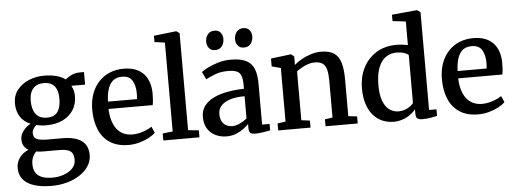

<svg xmlns="http://www.w3.org/2000/svg" viewBox="-62 -1004 3928 1460"><g transform="rotate(-5 1902.0 -274.5)"><path d="M279 270Q215.5 270 169 259Q122.5 248 92 227.8Q61.5 207.5 46.5 178.5Q31.5 149.5 31.5 113Q31.5 81 44.2 55Q57 29 78.2 10.2Q99.5 -8.5 125.5 -19Q102 -32 90.2 -53.2Q78.5 -74.5 78.5 -103Q78.5 -125.5 89.2 -146.8Q100 -168 118 -185.8Q136 -203.5 158.5 -214.5Q106 -236.5 79.8 -278.8Q53.5 -321 53.5 -379Q53.5 -439 87.2 -481.8Q121 -524.5 175 -547.2Q229 -570 290.5 -570Q343.5 -570 385 -559.2Q426.5 -548.5 455 -526.5Q466.5 -539 497.2 -555Q528 -571 565.5 -571H597.5V-475H493Q499 -464.5 503.5 -451.8Q508 -439 510.5 -424.5Q513 -410 513 -394.5Q513.5 -333.5 483.8 -288Q454 -242.5 401.2 -217.5Q348.5 -192.5 278 -192.5Q257 -192.5 237.5 -194.8Q218 -197 200.5 -201Q187 -189 178 -174.2Q169 -159.5 169 -143Q169 -108 194.2 -96Q219.5 -84 279.5 -84H390.5Q457 -84 500.5 -67.2Q544 -50.5 565 -18.2Q586 14 586 60Q586 105.5 561.5 144Q537 182.5 494 210.8Q451 239 395.8 254.5Q340.5 270 279 270ZM290 208Q334.5 208 375 194Q415.5 180 442 153.2Q468.5 126.5 468.5 87.5Q468.5 59.5 459.5 40.8Q450.5 22 426.5 12.8Q402.5 3.5 357 3.5H239.5Q224 3.5 209.8 2.5Q195.5 1.5 183 -1Q165.5 16 155.5 39.5Q145.5 63 145.5 94Q145.5 129 159.5 154.5Q173.5 180 205.2 194Q237 208 290 208ZM288 -250Q344 -250 368.8 -285Q393.5 -320 393.5 -384Q393.5 -429 381.2 -457.5Q369 -486 345 -500Q321 -514 285.5 -514Q252.5 -514 227.8 -501Q203 -488 189 -460Q175 -432 175 -387Q175 -346.5 186.5 -315.5Q198 -284.5 223 -267.2Q248 -250 288 -250Z M888.5 11Q802 11 745.8 -26Q689.5 -63 662.2 -128.5Q635 -194 635 -279Q635 -346 654.2 -399.8Q673.5 -453.5 708.8 -491.5Q744 -529.5 792.5 -549.8Q841 -570 899 -570Q995.5 -570 1047.8 -518Q1100 -466 1103 -369.5Q1103 -338.5 1101.5 -315.5Q1100 -292.5 1096 -275H759Q760.5 -228 771.5 -189.5Q782.5 -151 803 -123.2Q823.5 -95.5 853.8 -80.8Q884 -66 923.5 -66Q965 -66 1007.2 -80.8Q1049.5 -95.5 1072 -112.5L1093.5 -65Q1076.5 -46.5 1044.5 -29.2Q1012.5 -12 971.8 -0.5Q931 11 888.5 11ZM759.5 -331H981Q982 -340 982.8 -352Q983.5 -364 983.5 -373.5Q983.5 -434 960.5 -472.2Q937.5 -510.5 881.5 -510.5Q856.5 -510.5 835.2 -501.8Q814 -493 797.8 -472.8Q781.5 -452.5 771.5 -417.8Q761.5 -383 759.5 -331Z M1230 -62V-740.5L1151.5 -751.5V-799.5L1322 -819H1323.5L1347.5 -802.5V-61.5L1429 -53.5V0H1153V-53.5Z M1636 11Q1591 11 1552.8 -7Q1514.5 -25 1491.2 -61.5Q1468 -98 1468 -152.5Q1468 -201.5 1494.8 -236.5Q1521.5 -271.5 1567.5 -293.5Q1613.5 -315.5 1673 -326.2Q1732.5 -337 1798 -338V-369.5Q1798 -412 1789 -437Q1780 -462 1756.2 -472.8Q1732.5 -483.5 1688 -483.5Q1630 -483.5 1586.5 -465.8Q1543 -448 1519 -435.5L1491 -493Q1501.5 -502 1535.2 -520Q1569 -538 1616.8 -552.8Q1664.5 -567.5 1718.5 -567.5Q1791 -567.5 1833.2 -546.5Q1875.5 -525.5 1893.8 -481.8Q1912 -438 1912 -368.5V-55H1969V-6Q1958 -3.5 1938.5 0Q1919 3.5 1897.2 6.2Q1875.5 9 1857.5 9Q1828 9 1817 0.2Q1806 -8.5 1806 -38.5V-68.5Q1793.5 -55 1769.2 -36.2Q1745 -17.5 1711.2 -3.2Q1677.5 11 1636 11ZM1687.5 -63Q1712.5 -63 1743.8 -77.5Q1775 -92 1798 -112.5V-281.5Q1728 -281.5 1683 -265.8Q1638 -250 1616.5 -224Q1595 -198 1595 -165Q1595 -129.5 1607 -107Q1619 -84.5 1640 -73.8Q1661 -63 1687.5 -63ZM1605 -650.5Q1575 -650.5 1559 -671Q1543 -691.5 1543 -719Q1543 -750.5 1560.8 -774.2Q1578.5 -798 1613 -798H1614Q1644 -798 1659.8 -777.8Q1675.5 -757.5 1675.5 -730Q1675.5 -698.5 1658.2 -674.5Q1641 -650.5 1606 -650.5ZM1825 -650.5Q1795 -650.5 1779.2 -671Q1763.5 -691.5 1763.5 -719Q1763.5 -750.5 1781 -774.2Q1798.5 -798 1833 -798H1834Q1864.5 -798 1880.2 -777.8Q1896 -757.5 1896 -730Q1896 -698.5 1878.5 -674.5Q1861 -650.5 1826 -650.5Z M2091.5 -62V-471.5L2023 -489V-549.5L2175 -568H2178L2200.5 -549.5V-509L2199.5 -484.5Q2221 -504 2254.2 -523.2Q2287.5 -542.5 2327 -555.2Q2366.5 -568 2406 -568Q2468.5 -568 2504.2 -544.5Q2540 -521 2555.2 -471.2Q2570.5 -421.5 2570.5 -342V-61.5L2637 -54V0H2391.5V-53.5L2450 -61.5V-340.5Q2450 -393 2441.8 -426.2Q2433.5 -459.5 2412 -475.2Q2390.5 -491 2350.5 -491Q2325 -491 2299.5 -482.2Q2274 -473.5 2251.2 -460.5Q2228.5 -447.5 2212 -435V-62L2277 -53.5V0H2030V-53.5Z M2910.5 11Q2866.5 11 2827.2 -5.2Q2788 -21.5 2757.5 -55.2Q2727 -89 2709.5 -141Q2692 -193 2692 -264Q2692 -347.5 2726.2 -417Q2760.5 -486.5 2825.8 -528.2Q2891 -570 2984.5 -570Q3007.5 -570 3029.2 -567.2Q3051 -564.5 3069 -560.5V-740.5L2968.5 -752.5V-801L3159 -819H3162L3186.5 -801V-55H3243V-4.5Q3222 0 3192.2 5.2Q3162.5 10.5 3132.5 10.5Q3106.5 10.5 3093.2 2Q3080 -6.5 3080 -38.5V-69Q3063 -47.5 3037.2 -29.2Q3011.5 -11 2979.2 0Q2947 11 2910.5 11ZM2955.5 -64.5Q2982 -64.5 3004.2 -72.8Q3026.5 -81 3043.2 -93.5Q3060 -106 3069 -118V-483.5Q3061.5 -494.5 3035.2 -503Q3009 -511.5 2978.5 -511.5Q2934 -511.5 2898.2 -488.5Q2862.5 -465.5 2841.2 -414.5Q2820 -363.5 2819 -279.5Q2818.5 -203 2836.8 -155.5Q2855 -108 2886.2 -86.2Q2917.5 -64.5 2955.5 -64.5Z M3557.5 11Q3471 11 3414.8 -26Q3358.5 -63 3331.2 -128.5Q3304 -194 3304 -279Q3304 -346 3323.2 -399.8Q3342.5 -453.5 3377.8 -491.5Q3413 -529.5 3461.5 -549.8Q3510 -570 3568 -570Q3664.5 -570 3716.8 -518Q3769 -466 3772 -369.5Q3772 -338.5 3770.5 -315.5Q3769 -292.5 3765 -275H3428Q3429.5 -228 3440.5 -189.5Q3451.5 -151 3472 -123.2Q3492.5 -95.5 3522.8 -80.8Q3553 -66 3592.5 -66Q3634 -66 3676.2 -80.8Q3718.5 -95.5 3741 -112.5L3762.5 -65Q3745.5 -46.5 3713.5 -29.2Q3681.5 -12 3640.8 -0.5Q3600 11 3557.5 11ZM3428.5 -331H3650Q3651 -340 3651.8 -352Q3652.5 -364 3652.5 -373.5Q3652.5 -434 3629.5 -472.2Q3606.5 -510.5 3550.5 -510.5Q3525.5 -510.5 3504.2 -501.8Q3483 -493 3466.8 -472.8Q3450.5 -452.5 3440.5 -417.8Q3430.5 -383 3428.5 -331Z"/></g></svg>

Font: Merriweather SemiBold
Style: Regular
Weight: 600
Version: Version 2.100